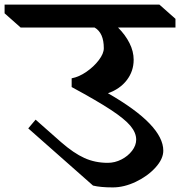

<svg xmlns="http://www.w3.org/2000/svg" viewBox="-90 -806 784 836"><path d="M424 -686Q456 -654 474 -618Q492 -582 492 -546Q492 -496 462 -457Q432 -418 380 -400Q621 -262 621 -150Q621 -114 587 -76.5Q553 -39 501.5 -14.5Q450 10 401 10Q347 10 315 2L33 -247L65 -285L176 -187Q231 -139 277.5 -118Q324 -97 379 -97Q410 -97 438.5 -111.5Q467 -126 485 -149.5Q503 -173 503 -198Q503 -228 478 -258Q453 -288 393 -327.5Q333 -367 222 -427V-465Q254 -471 286.5 -493.5Q319 -516 340.5 -544.5Q362 -573 362 -596Q362 -663 322 -686H0L-70 -748V-786H604L674 -724V-686Z"/></svg>

Font: Inknut Antiqua
Style: Regular
Weight: 400
Designer: Claus Eggers Sørensen
Foundry: Claus Eggers Sørensen
Version: Version 1.003; ttfautohint (v1.8.2) -l 8 -r 50 -G 200 -x 14 